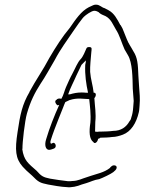

<svg xmlns="http://www.w3.org/2000/svg" viewBox="-20 -664 617 820"><path d="M55 -100C43 -23 46 13 77 48C85 57 98 70 117 86C144 114 151 117 185 124C199 127 247 135 263 135C285 138 310 132 329 124L349 118C366 113 382 104 404 101C418 96 454 79 464 71C472 64 476 61 478 54C480 47 475 42 467 42C460 42 456 46 450 52V53C425 73 391 79 368 87L350 93C332 98 313 109 289 109C283 110 278 110 271 110C253 108 209 102 194 99C165 93 157 89 136 65C101 34 82 22 75 -28L76 -29C75 -52 86 -148 95 -179C110 -231 128 -267 153 -306C174 -337 194 -374 214 -408C238 -454 268 -494 293 -531L316 -564C325 -575 331 -585 338 -592C346 -600 371 -618 383 -618C391 -618 398 -614 403 -611V-610C411 -603 419 -600 431 -595C455 -582 462 -559 475 -538C491 -514 500 -479 512 -453L526 -429C546 -397 546 -331 547 -285C548 -267 550 -251 551 -233L549 -207C548 -198 548 -190 546 -182C544 -175 544 -170 541 -163C540 -158 539 -153 533 -146C519 -121 497 -105 463 -105C452 -103 422 -102 412 -102C406 -102 399 -102 396 -101H395L386 -102C387 -114 386 -130 387 -143C391 -179 385 -210 383 -245C391 -253 392 -268 382 -268H380C377 -298 367 -327 365 -357C364 -382 368 -415 370 -441C371 -454 375 -463 361 -463C353 -463 351 -461 349 -457C344 -445 334 -421 325 -412C311 -398 302 -373 289 -349C280 -333 270 -310 262 -292C256 -279 251 -256 242 -242C234 -244 230 -244 223 -240V-239C207 -232 223 -215 226 -214L233 -216C212 -170 191 -117 177 -69C169 -44 175 -25 189 -24C196 -24 203 -27 209 -29C225 -34 217 -56 207 -54L198 -50C195 -53 194 -57 197 -66C205 -92 220 -131 230 -156L250 -206C253 -214 256 -222 259 -228L278 -237H279C294 -242 308 -243 322 -243C332 -243 346 -241 356 -241H361C364 -212 369 -175 366 -140C360 -101 361 -70 379 -57C384 -48 395 -56 398 -67L399 -71C403 -72 407 -74 409 -76H411C422 -76 448 -77 459 -79H460C474 -79 492 -84 505 -89C539 -102 562 -137 573 -185C575 -193 575 -203 576 -212C579 -244 576 -267 574 -295C573 -305 572 -320 571 -341C569 -390 568 -417 549 -446C539 -465 529 -477 521 -498L509 -528C505 -539 501 -548 495 -557H494C480 -583 468 -607 444 -620C438 -623 432 -626 427 -629C414 -632 406 -644 391 -644H390C384 -645 375 -641 359 -633C326 -616 303 -581 278 -545C246 -507 218 -463 191 -417C165 -367 131 -319 106 -272V-271C75 -218 66 -175 55 -100ZM191 -415V-414ZM214 -406V-405ZM346 -406C347 -400 346 -395 344 -387C342 -344 348 -305 356 -268H347C340 -269 334 -269 328 -269C310 -269 295 -266 278 -261H271C280 -288 295 -315 306 -341L318 -366C322 -375 326 -383 328 -387L329 -388C334 -394 341 -399 346 -406ZM520 -494Z"/></svg>

Font: Stray Cat
Style: LtCnObl
Weight: 300
Version: Version 1.0